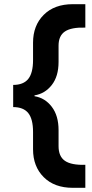

<svg xmlns="http://www.w3.org/2000/svg" viewBox="-20 -776 441 918"><path d="M328 122Q240 122 189 71Q138 20 138 -62V-145Q138 -207 115 -235.5Q92 -264 43 -264V-370Q92 -370 115 -398.5Q138 -427 138 -489V-572Q138 -654 189 -705Q240 -756 328 -756H388V-644Q321 -646 290.5 -625.5Q260 -605 260 -558V-480Q260 -411 227.5 -369.5Q195 -328 145 -320V-316Q195 -308 227.5 -265.5Q260 -223 260 -154V-77Q260 -28 290.5 -7Q321 14 388 12V122Z"/></svg>

Font: Txt Sans SemiBold
Style: Regular
Weight: 600
Designer: Open Source
Foundry: XRLN
Version: Version 1.0